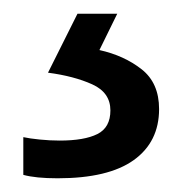

<svg xmlns="http://www.w3.org/2000/svg" viewBox="-20 -20 265 280"><path d="M212 139Q212 187 175 213.5Q138 240 64 240Q32 240 14 235V180Q23 182 38 183.5Q53 185 67 185Q103 185 122 175.5Q141 166 141 141Q141 115 114.5 103Q88 91 50 86L93 0H151L125 53Q161 61 186.5 81Q212 101 212 139Z"/></svg>

Font: Noto Sans Sogdian
Style: Regular
Weight: 400
Designer: Monotype Design Team
Foundry: Monotype Imaging Inc.
Version: Version 2.002; ttfautohint (v1.8.4.7-5d5b)